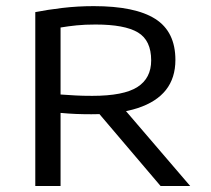

<svg xmlns="http://www.w3.org/2000/svg" viewBox="-20 -622 704 642"><path d="M98 0V-581.5Q138.5 -589.5 189 -595.5Q239.5 -601.5 293.5 -601.5Q432 -601.5 499.2 -558.8Q566.5 -516 566.5 -421.5Q566.5 -361.5 534.8 -321.2Q503 -281 440.2 -260.5Q377.5 -240 285.5 -240Q257 -240 233 -241Q209 -242 182.5 -244.5V0ZM517 0 278.5 -280.5H375.5L616 0ZM288.5 -301.5Q393.5 -301.5 439.5 -331Q485.5 -360.5 485.5 -420Q485.5 -487 441.2 -513.5Q397 -540 299.5 -540Q263.5 -540 236.2 -537.2Q209 -534.5 182.5 -530V-306Q212 -304 233.2 -302.8Q254.5 -301.5 288.5 -301.5Z"/></svg>

Font: Encode Sans SC Expanded
Style: Regular
Weight: 400
Width: 7
Designer: Multiple Designers
Foundry: Impallari Type
Version: Version 3.002